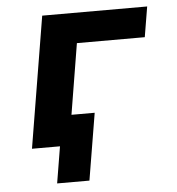

<svg xmlns="http://www.w3.org/2000/svg" viewBox="-50 -567 699 758"><g transform="rotate(-5 300.0 -187.5)"><path d="M146 145 170 0H59L145 -520H561L541 -400H272L226 -120H318L274 145Z"/></g></svg>

Font: Iosevka Heavy Extended Oblique
Style: Regular
Weight: 900
Width: 7
Italic angle: -9°
Monospace: yes
Designer: Belleve Invis
Foundry: Belleve Invis
Version: Version 32.5.0; ttfautohint (v1.8.4)